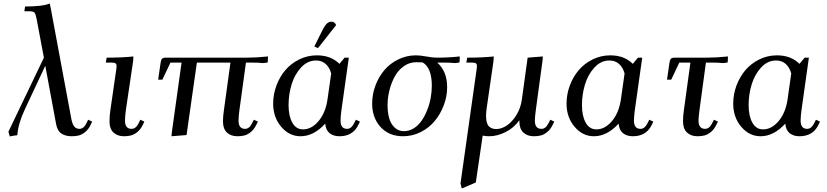

<svg xmlns="http://www.w3.org/2000/svg" viewBox="-20 -766 4689 1089"><path d="M27.8 -19 229 -439 187 -662.1Q182.1 -687 175.5 -694.6Q168.9 -702.1 147 -702.1H118.2L122.1 -729Q221.2 -729 262.2 -746.1L268.1 -717.8L384.8 -90.8Q390.6 -61 401.6 -48.1Q412.6 -35.2 430.2 -35.2Q454.1 -35.2 469.2 -64.9L480 -86.9L502.9 -76.2L492.2 -54.2Q480 -30.3 461.9 -16.1Q443.8 -2 426.5 2.4Q409.2 6.8 387.2 6.8Q350.6 6.8 327.6 -9Q304.7 -24.9 297.9 -64L236.8 -393.1L121.1 -146Q83.5 -66.9 78.1 1Q60.1 2.4 35.2 7.8Z M580.1 -411.1 585 -439Q673.3 -439 736.8 -445.8L734.9 -418L693.8 -141.1Q689 -104.5 689 -82Q689 -35.2 726.1 -35.2Q750 -35.2 765.1 -64.9L775.9 -86.9L798.8 -76.2L788.1 -54.2Q775.9 -30.3 757.8 -16.1Q739.7 -2 722.4 2.4Q705.1 6.8 683.1 6.8Q646.5 6.8 623.8 -14.2Q601.1 -35.2 601.1 -78.1Q601.1 -107.9 606 -141.1L638.2 -363.8Q641.1 -380.9 641.1 -391.1Q641.1 -402.8 634.8 -407Q628.4 -411.1 610.8 -411.1Z M877 -314 891.1 -411.1Q893.6 -427.2 899.4 -433.1Q905.3 -439 921.9 -439H1378.9Q1435.1 -439 1500 -445.8L1499 -418L1497.1 -411.1L1471.7 -408.2Q1444.8 -411.1 1402.8 -411.1H1375L1337.9 -141.1Q1333 -104.5 1333 -82Q1333 -35.2 1369.6 -35.2Q1393.6 -35.2 1408.7 -64.9L1419.9 -86.9L1442.9 -76.2L1431.6 -54.2Q1419.4 -30.3 1401.4 -16.1Q1383.3 -2 1366 2.4Q1348.6 6.8 1326.7 6.8Q1290 6.8 1267.3 -14.2Q1244.6 -35.2 1244.6 -78.1Q1244.6 -104.5 1250 -141.1L1287.1 -411.1H1096.7L1038.1 0L952.6 6.8L955.1 -19L1009.8 -411.1H946.8L900.9 -314Z M1529.3 -178.2Q1529.3 -231 1547.9 -280.8Q1566.4 -330.6 1598.6 -368.4Q1630.9 -406.2 1677.7 -429.2Q1724.6 -452.1 1777.3 -452.1Q1856.9 -452.1 1905.3 -403.8L1934.6 -439H1958.5L1916.5 -141.1Q1911.6 -104.5 1911.6 -82Q1911.6 -35.2 1948.7 -35.2Q1972.2 -35.2 1987.3 -64.9L1998.5 -86.9L2021.5 -76.2L2010.7 -54.2Q1979.5 6.8 1905.3 6.8Q1871.1 6.8 1849.4 -10.7Q1827.6 -28.3 1824.7 -64.9Q1759.3 6.8 1684.6 6.8Q1620.6 6.8 1575 -46.9Q1529.3 -100.6 1529.3 -178.2ZM1616.7 -169.9Q1616.7 -108.4 1637.9 -70.3Q1659.2 -32.2 1698.7 -32.2Q1747.1 -32.2 1786.6 -78.9Q1826.2 -125.5 1837.4 -201.2L1858.4 -349.1Q1849.1 -383.8 1827.1 -403.3Q1805.2 -422.9 1772.5 -422.9Q1724.1 -422.9 1687.5 -383.1Q1650.9 -343.3 1633.8 -286.6Q1616.7 -230 1616.7 -169.9ZM1762.7 -502 1808.6 -594.2Q1822.3 -621.6 1834 -632.3Q1845.7 -643.1 1861.3 -643.1Q1877.4 -643.1 1886.7 -624L1783.7 -493.2Z M2090.8 -178.2Q2090.8 -231 2109.4 -280.8Q2127.9 -330.6 2160.2 -368.4Q2192.4 -406.2 2239.3 -429.2Q2286.1 -452.1 2338.9 -452.1Q2362.8 -452.1 2398.4 -445.6Q2434.1 -439 2458 -439Q2524.4 -439 2587.9 -445.8L2586.9 -418L2585 -411.1L2560.1 -408.2Q2533.2 -411.1 2491.2 -411.1H2460Q2516.1 -360.8 2516.1 -272Q2516.1 -219.2 2497.1 -168.9Q2478 -118.7 2445.6 -79.6Q2413.1 -40.5 2366 -16.8Q2318.8 6.8 2266.1 6.8Q2186 6.8 2138.4 -45.7Q2090.8 -98.1 2090.8 -178.2ZM2178.2 -169.9Q2178.2 -128.4 2187.3 -96.2Q2196.3 -64 2217.8 -43Q2239.3 -22 2271 -22Q2300.8 -22 2326.9 -38.3Q2353 -54.7 2371.3 -81.3Q2389.6 -107.9 2403.1 -141.8Q2416.5 -175.8 2422.9 -211.2Q2429.2 -246.6 2429.2 -279.8Q2429.2 -381.8 2377 -412.1Q2363.8 -413.1 2340.8 -413.1Q2302.2 -413.1 2270.5 -390.6Q2238.8 -368.2 2219.2 -332.5Q2199.7 -296.9 2189 -254.6Q2178.2 -212.4 2178.2 -169.9Z M2591.8 274.9 2682.1 -363.8Q2685.1 -380.9 2685.1 -391.1Q2685.1 -402.8 2678.7 -407Q2672.4 -411.1 2654.8 -411.1H2625L2629.9 -439Q2717.3 -439 2780.8 -445.8L2778.8 -418L2740.7 -154.8Q2736.8 -124.5 2736.8 -110.8Q2736.8 -85.9 2741.9 -69.6Q2747.1 -53.2 2756.6 -46.1Q2766.1 -39.1 2774.9 -36.6Q2783.7 -34.2 2795.9 -34.2Q2823.7 -34.2 2853.8 -53.7Q2883.8 -73.2 2908.4 -112.5Q2933.1 -151.9 2939.9 -201.2L2972.7 -439L3059.1 -445.8L3057.1 -421.9L3019 -141.1Q3013.7 -100.6 3013.7 -82Q3013.7 -35.2 3050.8 -35.2Q3074.7 -35.2 3089.8 -64.9L3101.1 -86.9L3124 -76.2L3112.8 -54.2Q3100.6 -30.3 3082.5 -16.1Q3064.5 -2 3047.1 2.4Q3029.8 6.8 3007.8 6.8Q2971.2 6.8 2948.5 -14.2Q2925.8 -35.2 2925.8 -78.1V-84Q2895 -40.5 2847.4 -16.8Q2799.8 6.8 2754.9 6.8Q2732.9 6.8 2717.8 2.9L2678.7 269L2599.1 303.2Z M3193.4 -178.2Q3193.4 -231 3211.9 -280.8Q3230.5 -330.6 3262.7 -368.4Q3294.9 -406.2 3341.8 -429.2Q3388.7 -452.1 3441.4 -452.1Q3521 -452.1 3569.3 -403.8L3598.6 -439H3622.6L3580.6 -141.1Q3575.7 -104.5 3575.7 -82Q3575.7 -35.2 3612.8 -35.2Q3636.2 -35.2 3651.4 -64.9L3662.6 -86.9L3685.5 -76.2L3674.8 -54.2Q3643.6 6.8 3569.3 6.8Q3535.2 6.8 3513.4 -10.7Q3491.7 -28.3 3488.8 -64.9Q3423.3 6.8 3348.6 6.8Q3284.7 6.8 3239 -46.9Q3193.4 -100.6 3193.4 -178.2ZM3280.8 -169.9Q3280.8 -108.4 3302 -70.3Q3323.2 -32.2 3362.8 -32.2Q3411.1 -32.2 3450.7 -78.9Q3490.2 -125.5 3501.5 -201.2L3522.5 -349.1Q3513.2 -383.8 3491.2 -403.3Q3469.2 -422.9 3436.5 -422.9Q3388.2 -422.9 3351.6 -383.1Q3314.9 -343.3 3297.9 -286.6Q3280.8 -230 3280.8 -169.9Z M3763.2 -314 3777.3 -411.1Q3779.8 -427.2 3785.6 -433.1Q3791.5 -439 3808.1 -439H3988.3Q4043.9 -439 4108.9 -445.8L4107.9 -418L4106 -411.1L4081.1 -408.2Q4054.2 -411.1 4012.2 -411.1H3983.9L3947.3 -141.1Q3941.9 -100.6 3941.9 -82Q3941.9 -35.2 3979 -35.2Q4002.9 -35.2 4018.1 -64.9L4029.3 -86.9L4052.2 -76.2L4041 -54.2Q4028.8 -30.3 4010.7 -16.1Q3992.7 -2 3975.3 2.4Q3958 6.8 3936 6.8Q3899.4 6.8 3876.7 -14.2Q3854 -35.2 3854 -78.1Q3854 -107.9 3858.9 -141.1L3896 -411.1H3833L3787.1 -314Z M4138.7 -178.2Q4138.7 -231 4157.2 -280.8Q4175.8 -330.6 4208 -368.4Q4240.2 -406.2 4287.1 -429.2Q4334 -452.1 4386.7 -452.1Q4466.3 -452.1 4514.6 -403.8L4543.9 -439H4567.9L4525.9 -141.1Q4521 -104.5 4521 -82Q4521 -35.2 4558.1 -35.2Q4581.5 -35.2 4596.7 -64.9L4607.9 -86.9L4630.9 -76.2L4620.1 -54.2Q4588.9 6.8 4514.6 6.8Q4480.5 6.8 4458.7 -10.7Q4437 -28.3 4434.1 -64.9Q4368.7 6.8 4293.9 6.8Q4230 6.8 4184.3 -46.9Q4138.7 -100.6 4138.7 -178.2ZM4226.1 -169.9Q4226.1 -108.4 4247.3 -70.3Q4268.6 -32.2 4308.1 -32.2Q4356.4 -32.2 4396 -78.9Q4435.5 -125.5 4446.8 -201.2L4467.8 -349.1Q4458.5 -383.8 4436.5 -403.3Q4414.6 -422.9 4381.8 -422.9Q4333.5 -422.9 4296.9 -383.1Q4260.3 -343.3 4243.2 -286.6Q4226.1 -230 4226.1 -169.9Z"/></svg>

Font: Dihjauti
Style: Bold Italic
Weight: 700
Italic angle: -9°
Designer: T. Christopher White
Version: Version 3.0.0